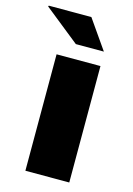

<svg xmlns="http://www.w3.org/2000/svg" viewBox="-135 -783 581 841"><g transform="rotate(15 155.0 -362.5)"><path d="M67 -528H266V0H67ZM-23 -721 -21 -725H172L264 -593H137Z"/></g></svg>

Font: Archivo Black
Style: Regular
Weight: 400
Designer: Hector Gatti
Foundry: Omnibus-Type
Version: Version 1.101; ttfautohint (v1.8)